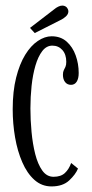

<svg xmlns="http://www.w3.org/2000/svg" viewBox="-20 -658 329 688"><path d="M164.5 10Q129.5 10 103.2 -13.5Q77 -37 59.8 -76.8Q42.5 -116.5 34 -165.8Q25.5 -215 25.5 -266.5Q25.5 -331 37.8 -379.8Q50 -428.5 70.2 -461.5Q90.5 -494.5 115.5 -511.2Q140.5 -528 165 -528Q197.5 -528 219 -508.8Q240.5 -489.5 251.2 -459.5Q262 -429.5 262 -396.5Q262 -376.5 254.8 -365.2Q247.5 -354 234.5 -354Q221 -354 213.2 -364Q205.5 -374 205.5 -390Q205.5 -400.5 208.5 -406.2Q211.5 -412 214.5 -418.5Q217.5 -425 217.5 -436.5Q217.5 -463 203.5 -478.8Q189.5 -494.5 167.5 -494.5Q146.5 -494.5 131.5 -475Q116.5 -455.5 107 -423Q97.5 -390.5 93.2 -350.5Q89 -310.5 89 -269.5Q89 -228.5 93 -185.5Q97 -142.5 106.2 -106Q115.5 -69.5 131.5 -47Q147.5 -24.5 172 -24.5Q198 -24.5 212.5 -38Q227 -51.5 235 -74L259.5 -54Q251 -33 228 -11.5Q205 10 164.5 10ZM104.5 -539.5 87.5 -558 174 -624.5Q181 -630.5 188.8 -634.2Q196.5 -638 203.5 -638Q209.5 -638 214.8 -635Q220 -632 222.5 -626.5Q225 -622.5 225 -617Q225 -607.5 216.2 -599.2Q207.5 -591 195.5 -585.5Z"/></svg>

Font: Imbue Thin 10pt Light
Style: Regular
Weight: 300
Version: Version 1.102